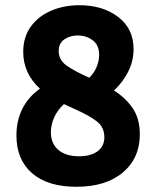

<svg xmlns="http://www.w3.org/2000/svg" viewBox="-20 -701 601 736"><path d="M43 -182Q43 -239 66 -284.5Q89 -330 133 -361Q69 -420 69 -502Q69 -559 98 -599Q127 -639 176 -660Q225 -681 285 -681Q374 -681 433 -636Q492 -591 492 -513Q492 -468 472 -427.5Q452 -387 417 -354Q463 -325 489.5 -285Q516 -245 516 -186Q516 -95 451 -40Q386 15 273 15Q163 15 103 -37Q43 -89 43 -182ZM360 -491Q360 -528 335.5 -546.5Q311 -565 278 -565Q248 -565 226.5 -550Q205 -535 205 -506Q205 -472 233.5 -451Q262 -430 322 -403Q340 -420 350 -443.5Q360 -467 360 -491ZM380 -175Q380 -213 351.5 -235.5Q323 -258 262 -285L225 -302Q200 -279 187.5 -250.5Q175 -222 175 -194Q175 -151 203.5 -126.5Q232 -102 283 -102Q329 -102 354.5 -121.5Q380 -141 380 -175Z"/></svg>

Font: Secular One
Style: Regular
Weight: 400
Designer: Michal Sahar
Foundry: Hagilda
Version: Version 1.000